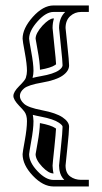

<svg xmlns="http://www.w3.org/2000/svg" viewBox="-20 -658 376 707"><path d="M197.5 -48.8Q197.5 -52.7 204.1 -114.5Q210.4 -173.8 210.4 -191.4Q210.4 -196.8 197 -206.1Q177.5 -219.5 130.6 -228.5Q113.5 -231.7 100.8 -235.1Q102.3 -228.5 103.3 -212.2Q103.3 -182.6 94.7 -136.5Q87.2 -94.5 87.2 -90.3Q87.2 -60.3 118.2 -27.6Q148.7 4.6 177 4.6H216.8Q203.1 -9 199.2 -30Q198.2 -34.7 197.5 -48.8ZM220 -614H177Q149.4 -614 118.7 -579.8Q87.2 -544.7 87.2 -515.6Q87.2 -510 94.7 -469.2Q103.3 -424.1 103.3 -397Q103.3 -384.5 99.9 -371.1Q111.8 -374.3 131.1 -377.7Q177 -385.5 196.8 -399.2Q209.5 -408 210.4 -417.2Q210.4 -430.9 204.1 -489.7Q197.5 -551 197.5 -554.9Q197.5 -591.8 220 -614ZM221.4 -48.8Q221.4 -20.8 238.4 -8.3Q255.4 4.2 278.6 4.2H307.1V28.6H177Q138.4 28.6 100.8 -11.1Q63.2 -50.8 63.2 -90.3Q63.2 -96.7 71.3 -140.7Q79.3 -184.8 79.3 -212.2Q79.3 -234.6 69.6 -247.3Q63.2 -255.6 50.3 -268.8Q29.3 -290.8 29.3 -304.7Q29.3 -319.6 50.3 -340.6Q72.3 -362.5 75 -371.1Q79.3 -385 79.3 -397Q79.3 -421.6 71.3 -464.7Q63.2 -507.8 63.2 -515.6Q63.2 -553.5 100.8 -595.7Q138.7 -637.9 177 -637.9H307.1V-614H278.6Q255.6 -614 238.5 -598.6Q221.4 -583 221.4 -554.9Q221.4 -552.2 227.9 -492.2Q234.4 -432.1 234.4 -417.2Q234.4 -396.2 210.3 -379.5Q186.3 -362.8 135.1 -354Q84 -345.2 68.6 -332.4Q53.2 -319.6 53.2 -304.7Q53.2 -289.8 68.6 -275.8Q84 -261.7 135.1 -252Q186.3 -242.2 210.3 -226Q234.4 -209.7 234.4 -191.4Q234.4 -172.6 227.9 -112.1Q221.4 -51.5 221.4 -48.8ZM173.6 -48.1Q174.6 -31.5 175.8 -25.6L177.2 -19.3H177Q158.9 -19.3 135.5 -43.9Q111.1 -69.8 111.1 -90.3Q111.1 -92.3 118.4 -132.1Q126.2 -174.6 127 -204.8Q168.7 -196.8 183.3 -186.5Q186 -184.6 186.3 -184.3Q185.3 -165 180.4 -117.2Q173.6 -54.2 173.6 -48.1ZM178.7 -590.1Q173.6 -573.7 173.6 -554.9Q173.6 -549.6 180.4 -487.1Q185.8 -437.7 186.5 -421.4Q185.3 -420.2 183.1 -418.7Q168 -408.2 127.2 -401.1Q126.7 -429.4 118.4 -473.6Q111.1 -512.5 111.1 -515.6Q111.1 -535.4 136.5 -563.7Q136.7 -564.2 137.7 -564.9Q160.2 -588.6 175.3 -590.1H177Z"/></svg>

Font: itsadzokeS01
Style: Regular
Weight: 600
Width: 6
Version: Version 0.46